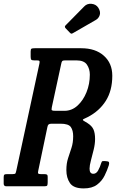

<svg xmlns="http://www.w3.org/2000/svg" viewBox="-73 -1012 650 1043"><path d="M518 -114Q509.5 -87 495.2 -58Q481 -29 454.2 -8.8Q427.5 11.5 381.5 11.5Q327 11.5 307.2 -17.2Q287.5 -46 287.5 -88Q287.5 -124.5 296.8 -152.5Q306 -180.5 315.2 -208.5Q324.5 -236.5 324.5 -272Q324.5 -303.5 311.8 -321.8Q299 -340 255.5 -340H208Q196 -340 191.2 -336.2Q186.5 -332.5 184.5 -322L134.5 -83.5Q132 -73 134.8 -69.5Q137.5 -66 151 -66H169Q177.5 -66 181.8 -63.5Q186 -61 186 -52V-22Q186 -9 183.5 -4.5Q181 0 168 0H-38.5Q-53 0 -53 -14.5V-48.5Q-53 -59.5 -50 -62.8Q-47 -66 -36 -66H-6.5Q8.5 -66 11 -70.2Q13.5 -74.5 16 -87L141 -666Q143.5 -677.5 141.2 -680.8Q139 -684 125.5 -684H112Q99.5 -684 96.5 -688.2Q93.5 -692.5 93.5 -705.5V-732Q93.5 -745 98 -747.5Q102.5 -750 115.5 -750H368.5Q445.5 -750 491.2 -709.2Q537 -668.5 537 -600.5Q537 -520 501.8 -464.2Q466.5 -408.5 403.5 -376Q391.5 -369.5 384.2 -366.8Q377 -364 377 -361Q377 -358 383.8 -354.5Q390.5 -351 402 -343.5Q426 -328.5 434.8 -308.8Q443.5 -289 443.5 -257Q443.5 -230.5 436 -199.5Q428.5 -168.5 421 -140.8Q413.5 -113 413.5 -95.5Q413.5 -68 434 -68Q450 -68 460 -85.8Q470 -103.5 477.5 -128Q480 -136 484.5 -136.8Q489 -137.5 497.5 -137L511 -135.5Q524 -134.5 518 -114ZM229 -410H277Q317 -410 348 -438.2Q379 -466.5 397 -511.2Q415 -556 415 -606.5Q415 -637.5 399.2 -660.8Q383.5 -684 342 -684H281Q269 -684 265.2 -680.2Q261.5 -676.5 259.5 -665L208.5 -429.5Q205.5 -415.5 209.2 -412.8Q213 -410 229 -410ZM461 -970Q474.5 -948.5 468.8 -930.2Q463 -912 446.5 -903L325 -833Q318.5 -829 315 -829Q311.5 -829 306 -835L283.5 -858.5Q275.5 -867 283.5 -874.5L384.5 -977Q400 -993.5 424.2 -991.2Q448.5 -989 461 -970Z"/></svg>

Font: Besley* Condensed Medium
Style: Italic
Weight: 500
Width: 3
Italic angle: -13°
Designer: Owen Earl
Foundry: indestructible type*
Version: Version 3.000; ttfautohint (v1.8.3)